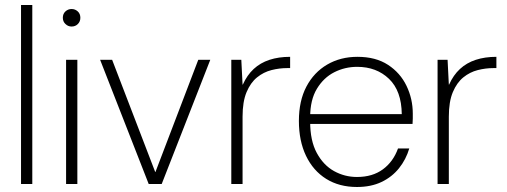

<svg xmlns="http://www.w3.org/2000/svg" viewBox="-20 -735 2024 767"><path d="M64 0V-715H109V0Z M244 0V-496H289V0ZM266 -629Q252 -629 241.5 -639Q231 -649 231 -664Q231 -680 241.5 -689.5Q252 -699 266 -699Q280 -699 290.5 -689.5Q301 -680 301 -664Q301 -649 291 -639Q281 -629 266 -629Z M574 0 380 -496H428L600 -48H601L772 -496H820L626 0Z M904 0V-496H944L949 -397H950Q967 -435 993.5 -459.5Q1020 -484 1056.5 -496Q1093 -508 1139 -508V-463H1127Q1096 -463 1064.5 -455Q1033 -447 1007 -426Q981 -405 965 -367Q949 -329 949 -269V0Z M1406 12Q1335 12 1283 -20.5Q1231 -53 1202.5 -112.5Q1174 -172 1174 -252Q1174 -332 1204 -389Q1234 -446 1287 -477Q1340 -508 1408 -508Q1481 -508 1530 -476Q1579 -444 1604 -392Q1629 -340 1629 -281Q1629 -271 1629 -261.5Q1629 -252 1628 -240H1207V-279H1585Q1584 -372 1534 -420Q1484 -468 1407 -468Q1358 -468 1315.5 -446.5Q1273 -425 1246 -380.5Q1219 -336 1219 -267V-249Q1219 -173 1245.5 -124Q1272 -75 1314.5 -51.5Q1357 -28 1406 -28Q1468 -28 1509.5 -58.5Q1551 -89 1570 -142H1615Q1602 -98 1574 -63Q1546 -28 1504 -8Q1462 12 1406 12Z M1728 0V-496H1768L1773 -397H1774Q1791 -435 1817.5 -459.5Q1844 -484 1880.5 -496Q1917 -508 1963 -508V-463H1951Q1920 -463 1888.5 -455Q1857 -447 1831 -426Q1805 -405 1789 -367Q1773 -329 1773 -269V0Z"/></svg>

Font: DM Sans 28pt ExtraLight
Style: Regular
Weight: 250
Version: Version 4.004;gftools[0.9.30]